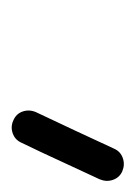

<svg xmlns="http://www.w3.org/2000/svg" viewBox="30 -642 239 340"><g transform="rotate(90 150.0 -471.5)"><path d="M243 -554Q248 -565 259.5 -569Q271 -573 283 -568Q294 -563 298 -551.5Q302 -540 297 -528Q281 -494 265 -459Q249 -424 232 -389Q227 -378 215.5 -374Q204 -370 193 -375Q181 -380 177 -391.5Q173 -403 178 -415Q194 -449 210.5 -484Q227 -519 243 -554Q243 -554 243 -554Q243 -554 243 -554Z"/></g></svg>

Font: FRB American Cursive Guidelines
Style: Bold Italic
Weight: 700
Italic angle: -25°
Version: Version 2.0;Modular Font Editor K font №1